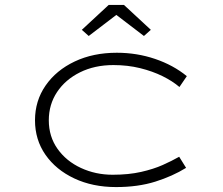

<svg xmlns="http://www.w3.org/2000/svg" viewBox="-20 -749 903 779"><path d="M451 10Q356 10 281.5 -25Q207 -60 164.5 -121Q122 -182 122 -261Q122 -340 165 -402Q208 -464 283 -499.5Q358 -535 454 -535Q535 -535 609 -510Q683 -485 738 -440L708 -396Q680 -420 639.5 -440Q599 -460 548.5 -472.5Q498 -485 440 -485Q364 -485 304.5 -455.5Q245 -426 211.5 -375.5Q178 -325 178 -261Q178 -195 213.5 -145Q249 -95 308.5 -67.5Q368 -40 437 -40Q502 -40 552.5 -51.5Q603 -63 640 -79.5Q677 -96 707 -113L735 -68Q680 -34 610 -12Q540 10 451 10ZM340 -603 312 -628 421 -729H483L592 -628L564 -603L437 -700H467Z"/></svg>

Font: Lexend Zetta ExtraLight
Style: Regular
Weight: 250
Version: Version 1.007